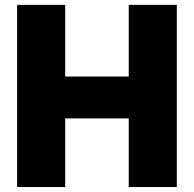

<svg xmlns="http://www.w3.org/2000/svg" viewBox="-20 -752 780 772"><path d="M242.2 0H48.8V-732.4H242.2V-444.3H497.6V-732.4H690.9V0H497.6V-275.9H242.2Z"/></svg>

Font: Kumbh Sans Black
Style: Regular
Weight: 900
Version: Version 1.005